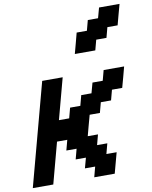

<svg xmlns="http://www.w3.org/2000/svg" viewBox="-105 -1077 915 1154"><g transform="rotate(-10 353.0 -500.0)"><path d="M375 0H500Q505.9 -21 516.8 -62.5Q527.8 -104 533.7 -125H471.2L487.8 -187.5H425.3L441.9 -250H379.4Q384.8 -270.5 396 -312.3Q407.2 -354 413.1 -375H475.6L492.2 -437.5H554.7L571.3 -500H633.8Q639.6 -520.5 650.9 -562.3Q662.1 -604 667.5 -625H542.5L525.9 -562.5H463.4L446.3 -500H383.8L367.2 -437.5H304.7L288.1 -375H225.6Q236.8 -416.5 259 -500Q281.2 -583.5 292.5 -625H167.5Q139.6 -520.5 83.7 -312.3Q27.8 -104 0 0H125Q136.2 -42 158.4 -125Q180.7 -208 191.9 -250H254.4L237.8 -187.5H300.3L283.7 -125H346.2L329.1 -62.5H391.6ZM388.7 -750H513.7L530.3 -812.5H592.8L609.4 -875H671.9Q677.2 -895.5 688.5 -937.3Q699.7 -979 705.6 -1000H580.6L563.5 -937.5H501L484.4 -875H421.9Q416.5 -854 405.5 -812.5Q394.5 -771 388.7 -750Z"/></g></svg>

Font: Faithful 32x
Style: Oblique
Weight: 400
Foundry: Faithful Resource Pack
Version: Version 1.0; January 27, 2023